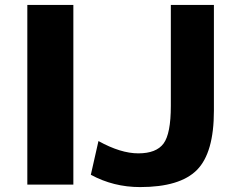

<svg xmlns="http://www.w3.org/2000/svg" viewBox="-20 -750 970 780"><path d="M674 -730H849V-300Q849 -129 780 -59.5Q711 10 549 10Q441 10 349 -40L380 -177Q470 -127 542 -127Q615 -127 644.5 -167Q674 -207 674 -320ZM91 0V-730H278V0Z"/></svg>

Font: M PLUS 1p ExtraBold
Style: Regular
Weight: 800
Version: Version 1.062